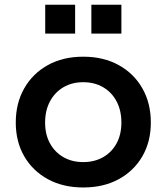

<svg xmlns="http://www.w3.org/2000/svg" viewBox="-20 -798 718 828"><path d="M339 10.5Q252 10.5 186.5 -25.2Q121 -61 84.5 -124Q48 -187 48 -269.5Q48 -353 84.5 -417Q121 -481 186.2 -517.2Q251.5 -553.5 339 -553.5Q426.5 -553.5 492 -517.2Q557.5 -481 594 -417Q630.5 -353 630.5 -269.5Q630.5 -187 594 -124Q557.5 -61 492 -25.2Q426.5 10.5 339 10.5ZM339 -99Q387.5 -99 424.8 -120.2Q462 -141.5 482.8 -179.8Q503.5 -218 503.5 -269.5Q503.5 -321.5 482.8 -360.8Q462 -400 424.8 -421.8Q387.5 -443.5 339 -443.5Q290.5 -443.5 253.5 -421.8Q216.5 -400 195.5 -360.8Q174.5 -321.5 174.5 -269.5Q174.5 -218 195.5 -179.8Q216.5 -141.5 253.5 -120.2Q290.5 -99 339 -99ZM175 -777.5H304V-653H175ZM374 -777.5H503.5V-653H374Z"/></svg>

Font: Hepta Slab SemiBold
Style: Regular
Weight: 600
Designer: Michael LaGattuta
Foundry: Michael LaGattuta
Version: Version 1.102